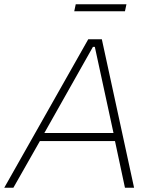

<svg xmlns="http://www.w3.org/2000/svg" viewBox="-53 -885 710 905"><path d="M-33 0H10L135 -220H489L536 0H579L427 -700H363ZM297 -832H536L543 -865H304ZM156 -258 385 -664H394L482 -258Z"/></svg>

Font: Fixel Display 20240404 ExLight
Style: Italic
Weight: 200
Italic angle: -10°
Designer: AlfaBravo + MacPaw
Foundry: Kyrylo Tkachov, Marchela Mozhyna, Serhii Makarenko, Maria Weinstein, Zakhar Kryvoshyya
Version: Version 1.211;Glyphs 3.2 (3225)